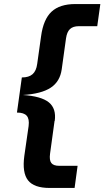

<svg xmlns="http://www.w3.org/2000/svg" viewBox="-20 -720 511 940"><path d="M248 -127.9H247.1L225.1 32.2Q220.7 64 231.2 77.9Q241.7 91.8 270 91.8H359.9L345.2 200.2H223.1Q146.5 200.2 117.2 162.8Q87.9 125.5 99.1 43L120.1 -103Q124.5 -137.7 110.8 -153.3Q97.2 -168.9 63 -168.9L86.9 -340.8Q121.6 -340.8 139.6 -356.9Q157.7 -373 162.1 -407.2L181.2 -543Q192.4 -625.5 232.4 -662.8Q272.5 -700.2 349.1 -700.2H471.2L456.1 -591.8H366.2Q337.4 -591.8 322.5 -577.6Q307.6 -563.5 303.2 -532.2L282.2 -380.9Q273.9 -320.8 228.5 -290.8Q183.1 -260.7 91.8 -254.9Q182.1 -249 219.2 -218.8Q256.3 -188.5 248 -127.9Z"/></svg>

Font: Fivo Sans Modern
Style: Italic
Weight: 700
Designer: Alexander Slobzheninov
Foundry: Alexander Slobzheninov
Version: 1.0